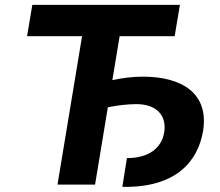

<svg xmlns="http://www.w3.org/2000/svg" viewBox="-20 -747 891 777"><path d="M708.1 -727.3H110.8L89.5 -600.5H312.1L212.7 0H364.7L416.5 -312.9C456.7 -321 497.9 -325.6 532 -325.6C612.6 -325.6 655.5 -280.5 644.5 -211.6C633.9 -147 581.3 -107.2 493.6 -107.2L475.1 9.2C690.3 13.5 780.5 -92 801.8 -216.6C826 -367.5 719.1 -436.8 558.2 -436.8C517.4 -436.8 474.4 -431.5 434.7 -422.6L464.1 -600.5H686.8Z"/></svg>

Font: Margiela Sans
Style: Bold Italic
Weight: 700
Italic angle: -9.39999°
Designer: Stefan Endress, Andreas Faust
Version: Version 1.100;FEAKit 1.0